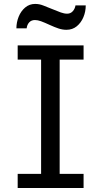

<svg xmlns="http://www.w3.org/2000/svg" viewBox="-20 -940 516 960"><path d="M68.4 -712.9H397.9V-642.1H278.3V-70.8H397.9V0H68.4V-70.8H185.5V-642.1H68.4ZM113.3 -798.3H62Q62 -828.1 73.2 -856.2Q84.5 -884.3 105.7 -902.3Q127 -920.4 155.8 -920.4Q176.3 -920.4 195.6 -912.8Q214.8 -905.3 240.2 -895Q266.6 -884.3 283.7 -877.9Q300.8 -871.6 315.9 -871.6Q333 -871.6 344 -884Q355 -896.5 357.4 -913.1H408.7Q408.7 -881.8 397 -854Q385.3 -826.2 363.8 -808.6Q342.3 -791 312 -791Q292.5 -791 272.7 -797.6Q252.9 -804.2 230.5 -814.5Q202.1 -827.6 185.3 -833.7Q168.5 -839.8 154.8 -839.8Q136.7 -839.8 126 -828.1Q115.2 -816.4 113.3 -798.3Z"/></svg>

Font: Andika LitF DSA DSG
Style: Regular
Weight: 400
Designer: Victor Gaultney, Annie Olsen, Julie Remington, Don Collingsworth, Eric Hays, Becca Hirsbrunner
Foundry: SIL International
Version: Version 6.200 ; LitF DSA DSG; ttfautohint (v1.8.3.10-c5d8)